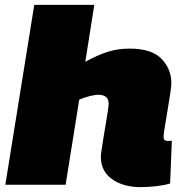

<svg xmlns="http://www.w3.org/2000/svg" viewBox="-20 -760 756 790"><path d="M653 -197Q653 -180 669 -180Q678 -180 687 -181L680 -5Q657 2 623.5 6Q590 10 559 10Q488 10 441.5 -22.5Q395 -55 395 -115Q395 -124 398.5 -146.5Q402 -169 406.5 -198Q411 -227 416 -255Q421 -283 424 -304.5Q427 -326 427 -333Q427 -370 385 -370Q370 -370 348.5 -364.5Q327 -359 306 -350L250 0H2L121 -740H368L331 -506Q387 -536 427 -548Q467 -560 514 -560Q604 -560 644.5 -518Q685 -476 685 -418Q685 -404 680 -372Q675 -340 669 -303.5Q663 -267 658 -237Q653 -207 653 -197Z"/></svg>

Font: Georama Extended Black
Style: Italic
Weight: 900
Width: 7
Italic angle: -9°
Designer: Jean-Baptiste Levee
Foundry: Production Type
Version: Version 1.000